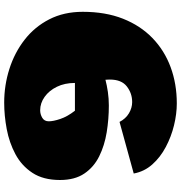

<svg xmlns="http://www.w3.org/2000/svg" viewBox="6 -848 860 912"><g transform="rotate(90 436.0 -392.0)"><path d="M471.2 -801.8Q521 -801.8 575.2 -788.6Q629.4 -775.4 678.2 -749.5Q727.1 -723.6 761 -685.5Q794.9 -647.5 804.2 -597.2L559.1 -529.8Q543.9 -559.1 518.1 -574.5Q492.2 -589.8 464.8 -589.8Q423.3 -589.8 390.6 -564.5Q357.9 -539.1 357.9 -483.9Q357.9 -479.5 358.2 -474.4Q358.4 -469.2 358.9 -462.9Q384.8 -469.7 416.7 -474.4Q448.7 -479 481 -479Q545.9 -479 608.6 -468.8Q671.4 -458.5 722.7 -433.1Q773.9 -407.7 804.4 -362.5Q835 -317.4 835 -247.1Q835 -167.5 801 -116Q767.1 -64.5 712.2 -35.2Q657.2 -5.9 593 6.1Q528.8 18.1 467.8 18.1Q384.8 18.1 307.4 -6.6Q230 -31.2 168.7 -78.9Q107.4 -126.5 71.8 -196Q36.1 -265.6 36.1 -355Q36.1 -462.9 68.8 -545.9Q101.6 -628.9 160.6 -686Q219.7 -743.2 299.1 -772.5Q378.4 -801.8 471.2 -801.8ZM503.9 -152.8Q522.5 -152.8 539.3 -162.6Q556.2 -172.4 556.2 -193.8Q556.2 -215.3 544.9 -248.8Q533.7 -282.2 505.9 -317.9H374Q374 -269.5 392.1 -232.4Q410.2 -195.3 439.9 -174.1Q469.7 -152.8 503.9 -152.8Z"/></g></svg>

Font: Rammetto One
Style: Regular
Weight: 400
Designer: Vernon Adams
Foundry: Vernon Adams
Version: Version 1.100; ttfautohint (v1.8.4.7-5d5b)